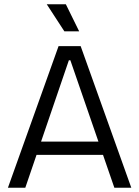

<svg xmlns="http://www.w3.org/2000/svg" viewBox="-20 -875 650 895"><path d="M17 0 253 -660H356L592 0H513L308 -594H301L98 0ZM121 -153V-215H497V-153ZM280 -729 198 -855H287L349 -729Z"/></svg>

Font: Bricolage Grotesque 72pt Light
Style: Regular
Weight: 300
Designer: Mathieu Triay
Foundry: Atelier Triay
Version: Version 1.001;gftools[0.9.33.dev8+g029e19f]